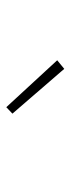

<svg xmlns="http://www.w3.org/2000/svg" viewBox="178 -1038 229 626"><g transform="rotate(90 293.0 -725.5)"><path d="M330 -631 177 -797 205 -820 351 -651Z"/></g></svg>

Font: Noto Sans TC Thin
Style: Regular
Weight: 100
Designer: Ryoko NISHIZUKA 西塚涼子 (kana, bopomofo & ideographs); Paul D. Hunt (Latin, Greek & Cyrillic); Sandoll Communications 산돌커뮤니
Foundry: Adobe
Version: Version 2.004-H2;hotconv 1.0.118;makeotfexe 2.5.65603